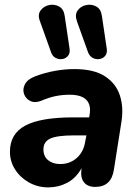

<svg xmlns="http://www.w3.org/2000/svg" viewBox="-20 -800 597 831"><path d="M189 11Q143 11 105 -10.5Q67 -32 45 -67Q23 -102 23 -143Q23 -221 89.5 -256.5Q156 -292 298 -292H366L368 -305Q375 -346 353.5 -368Q332 -390 281 -390Q250 -390 220.5 -384Q191 -378 159 -364Q131 -353 111 -363Q91 -373 84 -393.5Q77 -414 88 -435.5Q99 -457 133 -470Q176 -486 219 -493.5Q262 -501 302 -501Q386 -501 434 -470Q482 -439 499 -386.5Q516 -334 505 -269L473 -66Q462 9 392 9Q359 9 343 -11.5Q327 -32 333 -72Q309 -29 271 -9Q233 11 189 11ZM240 -90Q283 -90 312.5 -116.5Q342 -143 349 -188L354 -214H301Q228 -214 198 -200.5Q168 -187 168 -153Q168 -123 188.5 -106.5Q209 -90 240 -90ZM361 -574 313 -708Q303 -736 316 -754.5Q329 -773 352.5 -778Q376 -783 396.5 -772Q417 -761 421 -731L442 -590Q445 -570 435.5 -558.5Q426 -547 411 -544.5Q396 -542 382 -549Q368 -556 361 -574ZM201 -574 153 -708Q142 -736 155.5 -754.5Q169 -773 192 -778Q215 -783 235.5 -772Q256 -761 260 -731L281 -590Q284 -570 274.5 -558.5Q265 -547 250.5 -544.5Q236 -542 221.5 -549Q207 -556 201 -574Z"/></svg>

Font: Nunito ExtraBold
Style: Italic
Weight: 800
Italic angle: -9°
Designer: Vernon Adams
Foundry: Vernon Adams
Version: Version 3.601; ttfautohint (v1.8.2.53-6de2)